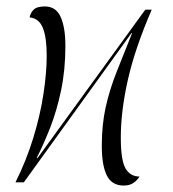

<svg xmlns="http://www.w3.org/2000/svg" viewBox="-20 -566 537 596"><path d="M364 10Q327 10 311.5 -21.5Q296 -53 296 -113Q296 -179 308 -233Q320 -287 341.5 -341.5Q363 -396 390 -463H388L54 0H28Q62 -68 83.5 -138.5Q105 -209 115 -275Q125 -341 125 -393Q125 -450 113 -479.5Q101 -509 72 -512Q74 -525 84 -535.5Q94 -546 119 -546Q154 -546 168.5 -513Q183 -480 183 -424Q183 -349 169.5 -285Q156 -221 135.5 -169Q115 -117 94 -76H97L431 -536H451Q399 -416 377 -318.5Q355 -221 355 -139Q355 -69 369.5 -43.5Q384 -18 413 -18Q406 -6 394 2Q382 10 364 10Z"/></svg>

Font: Noto Serif Display ExtraCondensed Light
Style: Italic
Weight: 300
Width: 2
Italic angle: -12°
Designer: Monotype Design Team
Foundry: Monotype Imaging Inc.
Version: Version 2.009